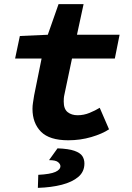

<svg xmlns="http://www.w3.org/2000/svg" viewBox="-20 -666 640 928"><path d="M310 12Q219 12 178 -29.5Q137 -71 137 -140Q137 -155 139.5 -170Q142 -185 145 -205L181 -383H53L76 -492L211 -498L263 -646H384L352 -498H558L535 -383H328L292 -212Q289 -199 288.5 -191Q288 -183 288 -175Q288 -139 307 -124Q326 -109 355 -109Q385 -109 413 -120.5Q441 -132 462 -145L507 -41Q474 -19 421 -3.5Q368 12 310 12ZM163 242 165 179Q223 176 247.5 165Q272 154 272 137Q272 127 260.5 117.5Q249 108 217 108L258 51Q312 53 340 63Q368 73 378 88.5Q388 104 388 124Q388 164 358.5 189Q329 214 278.5 227Q228 240 163 242Z"/></svg>

Font: Source Code Pro ExtraBold
Style: Italic
Weight: 800
Italic angle: -11°
Monospace: yes
Designer: Paul D. Hunt, Teo Tuominen
Foundry: Adobe Systems Incorporated
Version: Version 1.016;hotconv 1.0.116;makeotfexe 2.5.65601